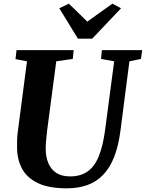

<svg xmlns="http://www.w3.org/2000/svg" viewBox="-20 -1016 794 1046"><path d="M685 -682 636.5 -306Q625.5 -221 601.8 -160.8Q578 -100.5 541.2 -62.8Q504.5 -25 455 -7.5Q405.5 10 344 10Q245 10 185.8 -18.8Q126.5 -47.5 100 -97.2Q73.5 -147 73 -210Q73 -229 73.2 -249.2Q73.5 -269.5 76 -291L127 -682L64.5 -694L70 -743H381.5L376.5 -695L286.5 -682L236.5 -303Q233 -274.5 231 -249Q229 -223.5 229 -205Q229 -162.5 243 -128.2Q257 -94 286 -74.5Q315 -55 361.5 -55Q420.5 -55 458.8 -83Q497 -111 519.2 -167.2Q541.5 -223.5 552.5 -307.5L602 -682L530.5 -695L535 -743H754.5L748 -695ZM404.5 -805.5 303 -971 355 -996Q380.5 -971.5 405.8 -947Q431 -922.5 455.5 -898Q489.5 -923 523.8 -947.2Q558 -971.5 592.5 -996L639.5 -971L482.5 -805.5Z"/></svg>

Font: Merriweather 28pt ExtraBold
Style: Italic
Weight: 800
Italic angle: -7.8°
Version: Version 2.101